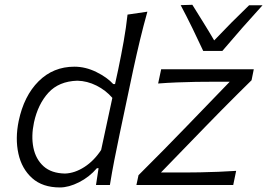

<svg xmlns="http://www.w3.org/2000/svg" viewBox="-20 -792 1144 822"><path d="M236.5 10.5Q162 10.5 117.5 -29.5Q73 -69.5 58.8 -134.2Q44.5 -199 60 -274Q82.5 -381.5 145.2 -444Q208 -506.5 298.5 -506.5Q346 -506.5 392.2 -483.8Q438.5 -461 465 -432H472.5L486 -494Q499 -556 509.5 -615Q520 -674 526 -729.5L611 -742Q594 -681.5 579.2 -620Q564.5 -558.5 550.5 -494L492.5 -219.5Q479.5 -157.5 469.5 -106.5Q459.5 -55.5 450.5 0H391L402 -72H395Q362.5 -34 318.5 -11.8Q274.5 10.5 236.5 10.5ZM258.5 -49Q300 -50.5 341.2 -77Q382.5 -103.5 413 -150L461 -373Q433 -405.5 393.2 -425.5Q353.5 -445.5 311 -446.5Q232 -444 187.2 -395Q142.5 -346 125.5 -268Q113 -209 123 -159.8Q133 -110.5 166.5 -80.2Q200 -50 258.5 -49ZM564 0 573 -42Q629 -97.5 681 -150.5Q733 -203.5 778 -250L963.5 -442H885Q857 -442 818.5 -441.5Q780 -441 737.8 -439.2Q695.5 -437.5 657 -434.5L670 -495.5H1066.5L1057 -448.5Q1031.5 -423.5 998 -390.2Q964.5 -357 929 -321Q893.5 -285 861.5 -252L669 -53.5H769.5Q798 -53.5 836.2 -54.2Q874.5 -55 915 -56.5Q955.5 -58 991 -60.5L978.5 0ZM850 -574Q828 -621.5 803.8 -671.2Q779.5 -721 753.5 -770L803.5 -771.5Q827 -733.5 850.8 -695.5Q874.5 -657.5 897 -619Q933.5 -657.5 970.5 -694.8Q1007.5 -732 1046.5 -769.5H1104Q1015.5 -672.5 932 -574Z"/></svg>

Font: Commissioner Flair Light
Style: Italic
Weight: 300
Italic angle: -12°
Designer: Kostas Bartsokas
Foundry: Kostas Bartsokas
Version: Version 1.000; ttfautohint (v1.8.3)